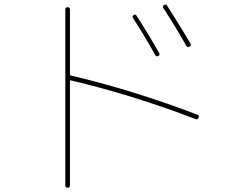

<svg xmlns="http://www.w3.org/2000/svg" viewBox="-20 -782 1040 851"><path d="M668 -538.1Q615.2 -632.8 569.3 -702.1Q564.5 -709 572.3 -714.8Q579.1 -720.7 585 -712.9Q636.7 -632.8 685.5 -546.9Q690.4 -539.1 681.6 -534.2Q672.9 -529.3 668 -538.1ZM805.7 -579.1Q755.9 -667 704.1 -746.1Q699.2 -754.9 707 -759.8Q715.8 -764.6 720.7 -756.8Q782.2 -661.1 824.2 -588.9Q829.1 -580.1 819.8 -575.2Q810.5 -570.3 805.7 -579.1ZM269.5 40V-740.2Q269.5 -750 279.8 -750Q290 -750 290 -740.2V-453.1Q290 -448.2 293.9 -447.3Q569.3 -382.8 855.5 -273.4Q864.3 -269.5 860.4 -260.3Q856.4 -251 847.7 -253.9Q570.3 -360.4 293.9 -425.8Q293 -426.8 291.5 -425.3Q290 -423.8 290 -421.9V40Q290 49.8 279.8 49.8Q269.5 49.8 269.5 40Z"/></svg>

Font: Rounded-X Mgen+ 1mn thin
Style: Regular
Weight: 100
Designer: [Source Han Sans]
Ryoko NISHIZUKA  (kana & ideographs); Paul D. Hunt (Latin, Greek & Cyrillic); Wenlong ZHANG  (bopomofo
Version: Version 1.059.20150602